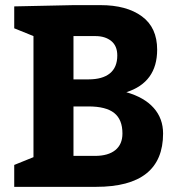

<svg xmlns="http://www.w3.org/2000/svg" viewBox="-20 -725 698 745"><path d="M589.8 -532.2Q589.8 -405.3 470.2 -367.2Q540 -347.2 576.4 -306.2Q612.8 -265.1 612.8 -207Q612.8 0 353 0H35.2V-85L109.9 -115.2V-585L35.2 -615.2V-700.2L265.1 -705.1H370.1Q471.2 -705.1 530.5 -661.6Q589.8 -618.2 589.8 -532.2ZM435.1 -509.8Q435.1 -546.9 411.6 -565.9Q388.2 -585 350.1 -585H265.1V-417H323.2Q377.9 -417 406.5 -440.4Q435.1 -463.9 435.1 -509.8ZM348.1 -120.1Q399.9 -120.1 427.5 -142.6Q455.1 -165 455.1 -207Q455.1 -261.2 423.1 -286.6Q391.1 -312 323.2 -312H265.1V-120.1Z"/></svg>

Font: Kadwa
Style: Bold
Weight: 700
Designer: Sol Matas
Foundry: Sol Matas
Version: Version 1.001;PS 001.000;hotconv 1.0.70;makeotf.lib2.5.58329